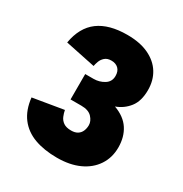

<svg xmlns="http://www.w3.org/2000/svg" viewBox="-173 -875 969 1015"><g transform="rotate(30 311.5 -367.5)"><path d="M315 7Q237 7 178 -14.5Q119 -36 83.5 -82.5Q48 -129 40 -202L226 -233Q229 -216 236.5 -197.5Q244 -179 261 -167Q278 -155 308 -155Q332 -155 347 -164.5Q362 -174 369 -190.5Q376 -207 376 -226Q376 -251 355 -273.5Q334 -296 290 -296H224V-451H275Q310 -451 339 -469Q368 -487 368 -522Q368 -551 352 -566.5Q336 -582 309 -582Q284 -582 269.5 -569Q255 -556 249 -539Q243 -522 241 -510L58 -548Q75 -647 139 -694.5Q203 -742 314 -742Q392 -742 445.5 -716.5Q499 -691 526.5 -646.5Q554 -602 554 -543Q554 -476 523.5 -437Q493 -398 446 -381Q510 -358 540 -312Q570 -266 570 -202Q570 -140 538.5 -92.5Q507 -45 450 -19Q393 7 315 7Z"/></g></svg>

Font: Parkinsans Light ExtraBold
Style: Regular
Weight: 800
Version: Version 1.000